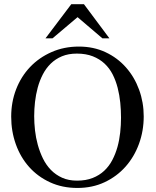

<svg xmlns="http://www.w3.org/2000/svg" viewBox="-20 -886 747 921"><path d="M669.4 -327.6Q669.4 -258.3 646.7 -196Q624 -133.8 582.3 -86.7Q540.5 -39.6 481.9 -12Q423.3 15.6 351.1 15.6Q278.8 15.6 220 -11.5Q161.1 -38.6 119.6 -85.2Q78.1 -131.8 55.9 -194.1Q33.7 -256.3 33.7 -326.2Q33.7 -396.5 57.4 -457.8Q81.1 -519 124.3 -564.5Q167.5 -609.9 227.3 -636.2Q287.1 -662.6 358.4 -662.6Q428.7 -662.6 486.1 -635.7Q543.5 -608.9 584.2 -562.7Q625 -516.6 647.2 -455.8Q669.4 -395 669.4 -327.6ZM560.5 -321.3Q560.5 -356.9 556.9 -393.6Q553.2 -430.2 544.4 -464.6Q535.6 -499 520.5 -528.8Q505.4 -558.6 481.7 -580.8Q458 -603 425 -616Q392.1 -628.9 348.6 -628.9Q308.1 -628.9 277.1 -616Q246.1 -603 223.4 -580.8Q200.7 -558.6 185.3 -528.8Q169.9 -499 160.9 -465.6Q151.9 -432.1 147.9 -397Q144 -361.8 144 -328.6Q144 -296.4 147.9 -260.7Q151.9 -225.1 161.4 -190.9Q170.9 -156.7 186 -125.7Q201.2 -94.7 224.1 -71Q247.1 -47.4 278.1 -33.4Q309.1 -19.5 349.6 -19.5Q392.1 -19.5 424.3 -32.2Q456.5 -44.9 480 -66.9Q503.4 -88.9 518.8 -118.4Q534.2 -147.9 543.5 -181.2Q552.7 -214.4 556.6 -250.5Q560.5 -286.6 560.5 -321.3ZM471.2 -702.1 352.1 -803.7 231.9 -702.1H198.2L321.8 -865.7H382.8L504.9 -702.1Z"/></svg>

Font: Kitab
Style: Regular
Weight: 400
Designer: SIL International
Foundry: Khaled Hosny
Version: Version 1.000